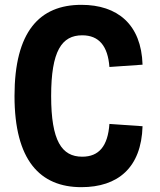

<svg xmlns="http://www.w3.org/2000/svg" viewBox="-20 -762 660 794"><path d="M191.5 -365C191.5 -551.5 235.5 -616 320 -616C389.5 -616 426 -571.5 432.5 -485L569.5 -494.5C564.5 -661.5 465.5 -742 316.5 -742C143.5 -742 40 -631.5 40 -365C40 -99 145.5 12 316.5 12C467 12 564.5 -68 569.5 -240L432.5 -249.5C426 -158 389.5 -114 320 -114C235.5 -114 191.5 -179 191.5 -365Z"/></svg>

Font: Monaspace Neon
Style: Bold
Weight: 700
Designer: Riley Cran & the Lettermatic Team
Foundry: Lettermatic
Version: Version 1.200 (Monaspace Neon)